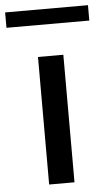

<svg xmlns="http://www.w3.org/2000/svg" viewBox="-93 -780 460 815"><g transform="rotate(-5 136.5 -372.0)"><path d="M83 0V-543.5H191V0ZM-39.5 -678.5V-744H313.5V-678.5Z"/></g></svg>

Font: Encode Sans Expanded Medium
Style: Regular
Weight: 500
Width: 7
Designer: Multiple Designers
Foundry: Impallari Type
Version: Version 3.000; ttfautohint (v1.8.3) -l 8 -r 50 -G 200 -x 14 